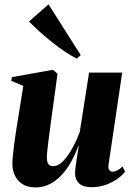

<svg xmlns="http://www.w3.org/2000/svg" viewBox="-20 -828 591 861"><path d="M140 12.5Q104 12.5 81 -2.2Q58 -17 46.8 -40.8Q35.5 -64.5 35.5 -92.5Q35.5 -107 37.5 -128Q39.5 -149 42.5 -172.8Q45.5 -196.5 48.8 -219Q52 -241.5 55 -259L84.5 -443L30.5 -465.5L33 -482L217.5 -515L238 -497L208.5 -283Q206 -263.5 202.8 -238.8Q199.5 -214 196.5 -190.8Q193.5 -167.5 191.8 -149.8Q190 -132 190 -125.5Q190 -112.5 192.2 -103Q194.5 -93.5 200.8 -88.2Q207 -83 219 -83Q241.5 -83 264 -106.5Q286.5 -130 305.8 -165.8Q325 -201.5 338 -238L379.5 -502.5H528L466.5 -88Q464.5 -72 470.5 -65Q476.5 -58 484.5 -58Q494 -58 506.2 -64Q518.5 -70 529 -82L541 -58.5Q526 -39 502.5 -23.2Q479 -7.5 450.8 2Q422.5 11.5 392 11.5Q352.5 11.5 334.5 -5.8Q316.5 -23 316.5 -51.5Q316.5 -57.5 318 -70.8Q319.5 -84 322 -101.5Q324.5 -119 327.5 -137.8Q330.5 -156.5 333 -173H331Q318.5 -138 300.2 -104.8Q282 -71.5 258 -45Q234 -18.5 204.2 -3Q174.5 12.5 140 12.5ZM324.5 -565Q299.5 -577.5 271.5 -596.2Q243.5 -615 214.8 -637.8Q186 -660.5 159.2 -684.8Q132.5 -709 110 -731.5L197.5 -808.5L342 -581Z"/></svg>

Font: Merriweather 144pt ExtraBold
Style: Italic
Weight: 800
Italic angle: -7.8°
Version: Version 2.101